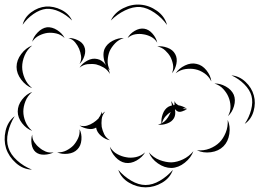

<svg xmlns="http://www.w3.org/2000/svg" viewBox="-78 -668 1112 823"><path d="M397 -580Q413 -614 449.5 -632.5Q486 -651 524 -648Q562 -645 595 -621.5Q628 -598 638 -561Q616 -592 584.5 -613.5Q553 -635 523 -638Q492 -640 458 -623.5Q424 -607 397 -580ZM19 -562Q27 -594 56 -615.5Q85 -637 119 -640Q152 -642 184.5 -626Q217 -610 231 -580Q207 -604 177 -618Q147 -632 120 -630Q93 -627 65.5 -608Q38 -589 19 -562ZM60 -489Q65 -510 83.5 -529Q102 -548 123 -551Q145 -553 167 -539Q189 -525 199 -505Q183 -520 163.5 -524.5Q144 -529 126 -527Q109 -525 90.5 -516Q72 -507 60 -489ZM469 -505Q478 -523 499 -535.5Q520 -548 540 -545Q560 -542 576 -523.5Q592 -505 596 -485Q586 -502 569 -510.5Q552 -519 536 -521Q520 -524 502 -521Q484 -518 469 -505ZM263 -378Q274 -396 296 -408Q318 -420 339 -415Q360 -411 376 -389Q368 -405 366 -424Q364 -443 370 -458Q380 -480 404.5 -493Q429 -506 453 -505Q430 -498 415 -482Q400 -466 392 -449Q385 -432 383.5 -410Q382 -388 393 -367Q388 -371 385 -376Q391 -363 393 -351Q383 -369 366.5 -378.5Q350 -388 334 -392Q317 -395 298 -393Q279 -391 263 -378ZM215 -505Q234 -506 255 -496Q276 -486 283 -469Q291 -451 284 -429Q277 -407 263 -394Q272 -411 269.5 -428Q267 -445 261 -459Q255 -473 244 -486.5Q233 -500 215 -505ZM60 -290Q33 -300 13 -326.5Q-7 -353 -7 -381Q-7 -410 13 -436.5Q33 -463 60 -473Q38 -455 27.5 -430Q17 -405 17 -381Q17 -358 27.5 -333Q38 -308 60 -290ZM596 -469Q616 -472 639.5 -463.5Q663 -455 673 -436Q683 -418 678 -394Q673 -370 659 -354Q667 -373 663.5 -391.5Q660 -410 652 -425Q644 -439 630 -452Q616 -465 596 -469ZM675 -354Q689 -375 715 -387.5Q741 -400 765 -394Q789 -389 807 -366.5Q825 -344 828 -319Q817 -341 798 -354Q779 -367 759 -371Q740 -375 717.5 -372Q695 -369 675 -354ZM914 -345Q948 -342 974.5 -317Q1001 -292 1010 -259Q1019 -227 1009 -191.5Q999 -156 971 -137Q990 -165 998.5 -197.5Q1007 -230 1000 -257Q993 -283 969 -307Q945 -331 914 -345ZM841 -310Q865 -311 889.5 -297.5Q914 -284 924 -262Q933 -240 925 -213Q917 -186 899 -170Q911 -191 910 -213Q909 -235 901 -253Q894 -270 879 -286.5Q864 -303 841 -310ZM60 -107Q35 -116 16.5 -140Q-2 -164 -2 -190Q-2 -217 16.5 -241Q35 -265 60 -274Q40 -257 31 -234Q22 -211 22 -190Q22 -169 31 -146.5Q40 -124 60 -107ZM655 -235Q661 -228 666 -217Q668 -218 670 -218Q669 -227 671 -235Q672 -228 676.5 -224Q681 -220 686 -217Q708 -213 724 -201Q715 -204 705 -204Q715 -198 724 -201Q716 -195 702.5 -190.5Q689 -186 681 -192Q677 -194 674 -199L672 -198Q676 -177 668 -162Q659 -146 638 -138.5Q617 -131 599 -134Q607 -136 614 -139Q612 -158 619.5 -179Q627 -200 643 -210Q650 -214 659 -216Q658 -226 655 -235ZM393 -67Q374 -70 355.5 -85.5Q337 -101 334 -121Q319 -112 298 -116Q277 -120 263 -130Q280 -125 295 -129.5Q310 -134 322 -142Q328 -146 333.5 -150.5Q339 -155 344 -160Q347 -166 351 -171Q356 -180 358 -190Q359 -185 359 -179Q366 -186 373 -190Q360 -175 358 -157.5Q356 -140 358 -124Q361 -109 368.5 -93Q376 -77 393 -67ZM647 -174Q651 -181 654 -188Q642 -181 631.5 -169Q621 -157 616 -140Q627 -146 634.5 -155Q642 -164 647 -174ZM59 59Q21 58 -9.5 31Q-40 4 -52 -32Q-63 -68 -54 -107.5Q-45 -147 -15 -170Q-35 -138 -43.5 -101Q-52 -64 -42 -35Q-33 -6 -5 19.5Q23 45 59 59ZM898 -154Q910 -127 905 -94Q900 -61 880 -41Q859 -20 826 -15.5Q793 -11 766 -24Q795 -21 820.5 -31Q846 -41 863 -58Q879 -74 889.5 -99.5Q900 -125 898 -154ZM263 -114Q273 -95 271 -69Q269 -43 254 -28Q239 -12 213 -9Q187 -6 167 -15Q189 -14 206.5 -23Q224 -32 236 -44Q248 -57 256.5 -75Q265 -93 263 -114ZM152 -15Q135 -6 112.5 -5Q90 -4 75 -16Q61 -28 57.5 -50.5Q54 -73 60 -91Q60 -72 69.5 -58Q79 -44 91 -35Q102 -25 117.5 -18.5Q133 -12 152 -15ZM544 -15Q532 6 507.5 20Q483 34 459 30Q436 26 417 5.5Q398 -15 393 -39Q405 -18 424.5 -7.5Q444 3 463 6Q482 10 504 5.5Q526 1 544 -15ZM751 -20Q741 8 714 29.5Q687 51 657 52Q627 52 599 32.5Q571 13 560 -15Q580 8 606.5 18Q633 28 657 28Q681 27 706.5 15Q732 3 751 -20ZM663 60Q651 95 617 115Q583 135 546 135Q509 135 475 115Q441 95 429 60Q453 88 484.5 106.5Q516 125 546 125Q576 125 607.5 106.5Q639 88 663 60Z"/></svg>

Font: Rubik Puddles
Style: Regular
Weight: 400
Designer: Hubert and Fischer, NaN
Foundry: Hubert and Fischer, NaN
Version: Version 2.200